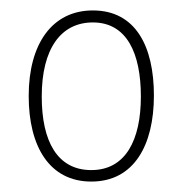

<svg xmlns="http://www.w3.org/2000/svg" viewBox="-20 -744 349 368"><path d="M275 -561C275 -655 240 -724 158 -724C80 -724 35 -660 35 -560C35 -463 75 -396 155 -396C237 -396 275 -466 275 -561ZM60 -559C60 -651 97 -701 158 -701C223 -701 250 -642 250 -559C250 -476 221 -418 155 -418C90 -418 60 -473 60 -559Z"/></svg>

Font: Noto Sans Khmer UI Condensed Thin
Style: Regular
Weight: 100
Width: 3
Designer: Danh Hong and the Monotype Design Team
Foundry: Monotype Imaging Inc.
Version: Version 2.002